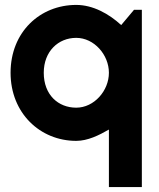

<svg xmlns="http://www.w3.org/2000/svg" viewBox="-20 -562 648 781"><path d="M557 -522H525L473 -460C423 -506 358 -542 290 -542C143 -542 23 -432 23 -266C23 -102 143 11 290 11C337 11 383 -12 423 -35V199H557ZM423 -266C423 -193 363 -124 290 -124C217 -124 158 -176 158 -266C158 -353 217 -408 290 -408C363 -408 423 -339 423 -266Z"/></svg>

Font: Righteous
Style: Regular
Weight: 400
Designer: Astigmatic (AOETI)
Foundry: Astigmatic (AOETI)
Version: Version 1.000